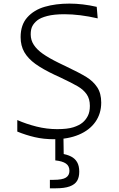

<svg xmlns="http://www.w3.org/2000/svg" viewBox="-20 -763 660 1066"><path d="M338 -684Q280 -684 242.5 -674.2Q205 -664.5 187 -650Q169 -635.5 159.8 -618.2Q150.5 -601 150.5 -572Q150.5 -540 167.8 -513.8Q185 -487.5 218 -464.2Q251 -441 304 -415Q314 -410.5 323.5 -405.5Q335 -400 346.5 -394.5Q422 -358.5 459.5 -335.5Q497 -312.5 519.5 -278.8Q542 -245 542 -193.5Q542 -132.5 509.8 -86.5Q477.5 -40.5 417.8 -15.2Q358 10 278 10Q222.5 10 173 -1.5Q123.5 -13 76 -32.5V-96.5Q126 -74.5 183 -60.2Q240 -46 297.5 -46Q355 -46 387.5 -56.5Q420 -67 438.5 -82.5Q456 -97 467.5 -119.2Q479 -141.5 479 -175Q479 -214 461.2 -239.5Q443.5 -265 412 -283.5Q380.5 -302 315 -333L283.5 -347.5Q217 -379 176.5 -408.2Q136 -437.5 115.2 -473.2Q94.5 -509 94.5 -557Q94.5 -625 131.5 -666.5Q168.5 -708 229 -725.5Q289.5 -743 365.5 -743Q402 -743 440 -738.5Q478 -734 517 -725L522.5 -661Q422 -684 338 -684ZM420 190Q420 221.5 407.8 241.5Q395.5 261.5 366.8 272Q338 282.5 289 282.5H257V235.5H276.5Q326.5 235.5 346 223Q365.5 210.5 365.5 185.5Q365.5 158.5 346 145Q326.5 131.5 287 127.5V-24H332L334 114L318.5 89.5Q352 94.5 374.2 105.8Q396.5 117 408.2 137.5Q420 158 420 190Z"/></svg>

Font: Monaspace Argon Var
Style: Regular
Weight: 400
Designer: Riley Cran and the Lettermatic Team
Version: Version 1.000 (Monaspace Argon Var)